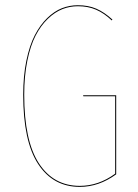

<svg xmlns="http://www.w3.org/2000/svg" viewBox="-20 -710 532 739"><path d="M279.8 -689.9Q319.8 -689.9 350.8 -676.5Q381.8 -663.1 412.6 -634.8L410.2 -631.3Q380.9 -659.2 349.9 -672.6Q318.8 -686 279.8 -686Q248.5 -686 220 -674.8Q191.4 -663.6 164.3 -637.7Q137.2 -611.8 117.2 -573.2Q97.2 -534.7 85.2 -476.1Q73.2 -417.5 73.2 -345.2Q73.2 -168.5 129.6 -81.5Q186 5.4 287.1 5.4Q359.4 5.4 423.3 -41.5V-339.4H300.8L299.8 -343.3H427.2V-39.1Q360.8 9.3 287.1 9.3Q184.6 9.3 127 -78.4Q69.3 -166 69.3 -345.2Q69.3 -417.5 81.5 -476.6Q93.8 -535.6 114 -574.7Q134.3 -613.8 161.6 -640.4Q189 -667 218.5 -678.5Q248 -689.9 279.8 -689.9Z"/></svg>

Font: Fira Sans Compressed Four
Style: Regular
Weight: 100
Width: 1
Designer: Carrois Corporate & Edenspiekermann AG
Foundry: Carrois Corporate GbR & Edenspiekermann AG
Version: Version 4.203;PS 004.203;hotconv 1.0.88;makeotf.lib2.5.64775